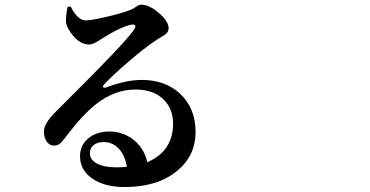

<svg xmlns="http://www.w3.org/2000/svg" viewBox="-20 -750 1540 800"><path d="M499 29.3Q417 29.3 366.2 -4.9Q313.5 -40 313.5 -99.6Q313.5 -145.5 349.6 -174.8Q383.8 -202.1 435.5 -202.1Q487.3 -202.1 529.3 -172.9Q579.1 -137.7 593.8 -74.2Q699.2 -119.1 701.2 -231.4Q702.1 -295.9 662.1 -335Q620.1 -377 543.9 -377Q459 -377 381.8 -317.4Q325.2 -273.4 254.9 -180.7Q238.3 -158.2 228.5 -150.4Q217.8 -142.6 201.7 -143.6Q185.5 -144.5 173.8 -161.1Q162.1 -179.7 163.1 -205.1Q165 -236.3 209 -281.2Q222.7 -294.9 255.9 -328.1Q496.1 -566.4 536.1 -623Q546.9 -637.7 543.5 -643.6Q540 -649.4 528.3 -647.5Q485.4 -639.6 404.3 -588.9Q400.4 -586.9 393.6 -582Q367.2 -564.5 352.5 -564.5Q315.4 -564.5 285.2 -600.6Q257.8 -631.8 254.9 -660.2Q253.9 -683.6 261.7 -721.7L274.4 -722.7Q303.7 -665 336.9 -665Q359.4 -665 418.9 -678.7Q474.6 -691.4 513.7 -705.1Q531.2 -710.9 546.9 -721.7Q558.6 -730.5 568.4 -730.5Q601.6 -730.5 642.1 -695.8Q682.6 -661.1 682.6 -631.8Q682.6 -619.1 671.9 -609.4Q666 -603.5 646.5 -592.8Q629.9 -582 621.1 -576.2Q579.1 -547.9 507.8 -486.3Q443.4 -430.7 415 -399.4Q407.2 -391.6 409.7 -387.2Q412.1 -382.8 418.9 -384.8Q421.9 -385.7 427.7 -387.7Q507.8 -417 571.3 -417Q667 -417 729.5 -360.4Q795.9 -298.8 794.9 -197.3Q793.9 -99.6 716.8 -37.1Q635.7 29.3 499 29.3ZM466.8 -52.7Q481.4 -52.7 508.8 -54.7Q501 -102.5 475.1 -130.4Q449.2 -158.2 412.1 -158.2Q385.7 -158.2 370.1 -145.5Q354.5 -132.8 354.5 -111.3Q354.5 -84 384.3 -68.4Q414.1 -52.7 466.8 -52.7Z"/></svg>

Font: Bpmf GenRyu Min B
Style: B
Weight: 700
Foundry: But Ko
Version: Version 1.320